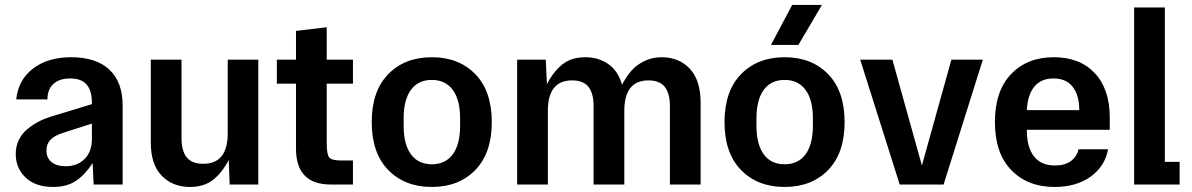

<svg xmlns="http://www.w3.org/2000/svg" viewBox="-20 -739 4776 769"><path d="M192.9 9.8Q121.6 9.8 82.3 -28.1Q43 -65.9 43 -122.1Q43 -152.8 55.4 -178.5Q67.9 -204.1 89.6 -221.9Q111.3 -239.7 134.3 -251.7Q157.2 -263.7 184.1 -272L348.1 -321.8V-325.2Q348.1 -376 326.9 -400.4Q305.7 -424.8 261.2 -424.8Q218.8 -424.8 194.6 -403.6Q170.4 -382.3 169.9 -340.8H44.9Q53.2 -419.9 112.8 -464.8Q172.4 -509.8 264.2 -509.8Q365.7 -509.8 418.5 -459.7Q471.2 -409.7 471.2 -316.9V0H355L351.1 -85.9Q320.3 -38.6 283.9 -14.4Q247.6 9.8 192.9 9.8ZM166 -136.2Q166 -106.4 186.5 -89.8Q207 -73.2 243.2 -73.2Q290 -73.2 319.1 -102.5Q348.1 -131.8 348.1 -183.1V-244.1L232.9 -207Q198.7 -196.3 182.4 -179.4Q166 -162.6 166 -136.2Z M740.7 9.8Q671.4 9.8 627.7 -35.2Q584 -80.1 584 -168V-500H707V-186Q707 -134.3 728 -108.6Q749 -83 793.9 -83Q892.1 -83 892.1 -205.1V-500H1014.6V0H899.9L896 -98.1Q869.6 -47.4 833.5 -18.8Q797.4 9.8 740.7 9.8Z M1304.7 0Q1165.5 0 1165.5 -144V-403.8H1088.9V-500H1165.5V-615.2L1288.6 -629.9V-500H1393.6V-403.8H1288.6V-163.1Q1288.6 -119.6 1299.1 -107.9Q1309.6 -96.2 1346.7 -96.2H1393.6V0Z M1883.8 -58.1Q1817.9 9.8 1709.5 9.8Q1601.1 9.8 1534.9 -58.1Q1468.8 -126 1468.8 -250Q1468.8 -374 1534.9 -441.9Q1601.1 -509.8 1709.5 -509.8Q1817.9 -509.8 1883.8 -441.9Q1949.7 -374 1949.7 -250Q1949.7 -126 1883.8 -58.1ZM1596.7 -234.9Q1596.7 -161.1 1625.7 -121.1Q1654.8 -81.1 1709.5 -81.1Q1764.2 -81.1 1793.5 -121.1Q1822.8 -161.1 1822.8 -234.9V-265.1Q1822.8 -338.9 1793.5 -378.9Q1764.2 -418.9 1709.5 -418.9Q1654.8 -418.9 1625.7 -378.9Q1596.7 -338.9 1596.7 -265.1Z M2051.3 0V-500H2166L2170.4 -401.9Q2196.8 -452.6 2232.7 -481.2Q2268.6 -509.8 2324.2 -509.8Q2377 -509.8 2416.3 -482.4Q2455.6 -455.1 2471.2 -399.9Q2489.7 -433.6 2509 -455.8Q2528.3 -478 2559.8 -493.9Q2591.3 -509.8 2630.4 -509.8Q2699.2 -509.8 2742.7 -463.9Q2786.1 -418 2786.1 -327.1V0H2663.1V-314Q2663.1 -365.7 2642.3 -391.4Q2621.6 -417 2577.1 -417Q2480.5 -417 2480.5 -294.9V0H2357.4V-314Q2357.4 -365.7 2336.7 -391.4Q2315.9 -417 2271.5 -417Q2174.3 -417 2174.3 -294.9V0Z M3296.9 -58.1Q3231 9.8 3122.6 9.8Q3014.2 9.8 2948 -58.1Q2881.8 -126 2881.8 -250Q2881.8 -374 2948 -441.9Q3014.2 -509.8 3122.6 -509.8Q3231 -509.8 3296.9 -441.9Q3362.8 -374 3362.8 -250Q3362.8 -126 3296.9 -58.1ZM3009.8 -234.9Q3009.8 -161.1 3038.8 -121.1Q3067.9 -81.1 3122.6 -81.1Q3177.2 -81.1 3206.5 -121.1Q3235.8 -161.1 3235.8 -234.9V-265.1Q3235.8 -338.9 3206.5 -378.9Q3177.2 -418.9 3122.6 -418.9Q3067.9 -418.9 3038.8 -378.9Q3009.8 -338.9 3009.8 -265.1ZM3067.9 -559.1 3152.8 -719.2H3272L3177.7 -559.1Z M3583.5 0 3425.3 -500H3554.2L3672.4 -76.2L3790.5 -500H3916.5L3759.3 0Z M4203.6 9.8Q4095.7 9.8 4030.3 -57.9Q3964.8 -125.5 3964.8 -250Q3964.8 -374.5 4029.5 -442.1Q4094.2 -509.8 4200.7 -509.8Q4305.2 -509.8 4365 -445.8Q4424.8 -381.8 4424.8 -269V-219.2H4092.8V-216.8Q4092.8 -149.4 4121.1 -112.8Q4149.4 -76.2 4205.6 -76.2Q4245.6 -76.2 4269.5 -94.2Q4293.5 -112.3 4299.8 -141.1H4418Q4405.8 -73.2 4348.4 -31.7Q4291 9.8 4203.6 9.8ZM4092.8 -297.9H4302.7Q4302.7 -356.9 4276.6 -390.9Q4250.5 -424.8 4199.7 -424.8Q4149.4 -424.8 4122.6 -391.8Q4095.7 -358.9 4092.8 -297.9Z M4522.5 0V-709H4645.5V-90.8H4704.6V0Z"/></svg>

Font: TASA Orbiter Text SemiBold
Style: Regular
Weight: 600
Designer: Weizhong Zhang
Version: Version 1.000;Glyphs 3.1.2 (3151)